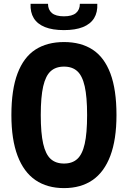

<svg xmlns="http://www.w3.org/2000/svg" viewBox="-20 -959 660 991"><path d="M310.4 11.9Q223.7 11.9 163.1 -29.4Q102.6 -70.7 70.7 -154.8Q38.8 -238.9 38.8 -365.2Q38.8 -496.3 70.5 -580Q102.2 -663.6 162.5 -702.8Q222.9 -742 310.4 -742Q397.9 -742 458.1 -702.8Q518.2 -663.6 549.8 -580Q581.2 -496.3 581.2 -365.2Q581.2 -238.9 549.5 -154.8Q517.8 -70.7 457.5 -29.4Q397.2 11.9 310.4 11.9ZM310.4 -615.2Q267.7 -615.2 241.6 -591.5Q215.5 -567.9 203 -513.5Q190.4 -459 190.4 -365.2Q190.4 -271.2 203 -216.8Q215.5 -162.2 241.6 -138.6Q267.7 -114.9 310.4 -114.9Q353.2 -114.9 379 -138.6Q404.9 -162.2 417.2 -216.5Q429.6 -270.8 429.6 -365.2Q429.6 -459.4 417.2 -513.7Q404.9 -567.9 379 -591.5Q353.2 -615.2 310.4 -615.2ZM310 -874.8Q352.1 -874.8 372.2 -891.8Q392.2 -908.9 392.2 -939.4H482.2Q484.3 -895.6 465.7 -865.2Q447 -834.9 407.9 -819.2Q368.8 -803.6 310 -803.6Q251.2 -803.6 212.1 -819.2Q173 -834.9 154.3 -865.2Q135.7 -895.6 137.8 -939.4H227.8Q227.8 -908.9 247.8 -891.8Q267.9 -874.8 310 -874.8Z"/></svg>

Font: Monaspace Neon Var
Style: Regular
Weight: 400
Designer: Riley Cran and the Lettermatic Team
Version: Version 1.000 (Monaspace Neon Var)